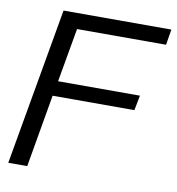

<svg xmlns="http://www.w3.org/2000/svg" viewBox="-80 -784 788 857"><g transform="rotate(10 314.0 -356.0)"><path d="M100.1 0H14.2L139.2 -711.9H627.9L616.2 -641.1H212.9L169.9 -397H541L527.8 -329.1H157.2Z"/></g></svg>

Font: Creato Display
Style: Italic
Weight: 400
Italic angle: -10°
Version: Version 1.000